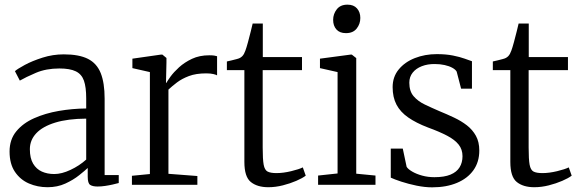

<svg xmlns="http://www.w3.org/2000/svg" viewBox="-20 -792 2481 823"><path d="M184 10.5Q141 10.5 104 -5.5Q67 -21.5 44 -55.5Q21 -89.5 21 -142.5Q21 -194 49.8 -229Q78.5 -264 126.2 -285.2Q174 -306.5 232 -316.5Q290 -326.5 349.5 -327V-370.5Q349.5 -418.5 339.8 -446.2Q330 -474 305 -486.2Q280 -498.5 234.5 -498.5Q177.5 -498.5 133.8 -479.8Q90 -461 65 -446.5L44 -487Q54.5 -496.5 86.5 -513.8Q118.5 -531 162.5 -545Q206.5 -559 253.5 -559Q318.5 -559 356.8 -539.8Q395 -520.5 411.8 -478.5Q428.5 -436.5 428.5 -369V-41.5H489V-7.5Q478 -4.5 462.8 -1Q447.5 2.5 430.5 5Q413.5 7.5 398.5 7.5Q377 7.5 366.5 0.5Q356 -6.5 356 -34.5V-72Q344 -60.5 319.2 -40.8Q294.5 -21 260.2 -5.2Q226 10.5 184 10.5ZM212.5 -46Q244.5 -46 282.2 -63.8Q320 -81.5 349.5 -108V-283.5Q270.5 -283 216.8 -266.5Q163 -250 135.5 -220.8Q108 -191.5 108 -152.5Q108 -114 122 -90.5Q136 -67 159.5 -56.5Q183 -46 212.5 -46Z M545.5 0V-38.5L622.5 -46V-483L547.5 -500V-540.5L670 -558H676L693.5 -543.5V-524L691.5 -436L693.5 -437.5Q697.5 -445 711 -463.8Q724.5 -482.5 747.5 -503.5Q770.5 -524.5 802.8 -539.8Q835 -555 877 -555Q890.5 -555 898 -553.8Q905.5 -552.5 910.5 -551V-469Q907 -471.5 894.8 -474.5Q882.5 -477.5 864 -477.5Q820 -477.5 789.8 -466Q759.5 -454.5 738.5 -438.5Q717.5 -422.5 702 -408V-47L826 -37.5V0Z M1130 10.5Q1083 10.5 1055.2 -11.8Q1027.5 -34 1027.5 -98V-491.5H952.5V-528.5Q961 -530.5 972.8 -533.2Q984.5 -536 994.8 -538.8Q1005 -541.5 1009 -544Q1015 -547.5 1018.8 -551.5Q1022.5 -555.5 1025.8 -561.2Q1029 -567 1032 -575.5Q1036.5 -587.5 1042.8 -610.8Q1049 -634 1054.8 -657Q1060.5 -680 1063 -691H1106.5V-547.5H1274.5V-491.5H1106V-159.5Q1106 -109 1110.2 -86Q1114.5 -63 1127.2 -56.5Q1140 -50 1165 -50Q1193.5 -50 1227.8 -58.2Q1262 -66.5 1278 -74.5L1290.5 -39Q1276 -28 1250 -16.8Q1224 -5.5 1192.5 2.5Q1161 10.5 1130 10.5Z M1343.5 0V-39.5L1427 -48.5V-483L1351.5 -500V-540.5L1483 -558H1488L1507 -543V-47.5L1589.5 -39.5V0ZM1462.5 -650Q1436 -650 1422 -665.8Q1408 -681.5 1408 -707Q1408 -732 1423.5 -752Q1439 -772 1469 -772H1470Q1496 -772 1510.2 -756Q1524.5 -740 1524.5 -715Q1524.5 -689.5 1509 -669.8Q1493.5 -650 1463.5 -650Z M1832.5 11Q1801 11 1765.8 3.8Q1730.5 -3.5 1700.8 -13.2Q1671 -23 1655 -30.5V-155H1706.5L1723 -77Q1729 -67 1747 -56.5Q1765 -46 1789.8 -39.2Q1814.5 -32.5 1842 -32.5Q1884.5 -32.5 1911 -43.5Q1937.5 -54.5 1950 -74.8Q1962.5 -95 1962.5 -122.5Q1962.5 -151.5 1946 -172.2Q1929.5 -193 1896.8 -210.2Q1864 -227.5 1814.5 -245.5Q1763.5 -265 1729.8 -288.5Q1696 -312 1679.5 -343.5Q1663 -375 1663 -418.5Q1663 -462.5 1689 -494.2Q1715 -526 1758.2 -543Q1801.5 -560 1852 -560Q1891.5 -560 1921.5 -554Q1951.5 -548 1972 -540.5Q1992.5 -533 2003 -529.5V-412H1956.5L1937.5 -485Q1932.5 -494 1918.8 -501.5Q1905 -509 1885.8 -513.2Q1866.5 -517.5 1844.5 -517.5Q1813 -518 1788 -508.2Q1763 -498.5 1748.8 -480.5Q1734.5 -462.5 1734.5 -437.5Q1734.5 -401 1753 -379.5Q1771.5 -358 1800.8 -344Q1830 -330 1862.5 -316Q1895.5 -302.5 1926.2 -288Q1957 -273.5 1981.2 -254.8Q2005.5 -236 2020 -209.8Q2034.5 -183.5 2034.5 -147Q2034.5 -97.5 2009.2 -62.2Q1984 -27 1938.5 -8Q1893 11 1832.5 11Z M2270 10.5Q2223 10.5 2195.2 -11.8Q2167.5 -34 2167.5 -98V-491.5H2092.5V-528.5Q2101 -530.5 2112.8 -533.2Q2124.5 -536 2134.8 -538.8Q2145 -541.5 2149 -544Q2155 -547.5 2158.8 -551.5Q2162.5 -555.5 2165.8 -561.2Q2169 -567 2172 -575.5Q2176.5 -587.5 2182.8 -610.8Q2189 -634 2194.8 -657Q2200.5 -680 2203 -691H2246.5V-547.5H2414.5V-491.5H2246V-159.5Q2246 -109 2250.2 -86Q2254.5 -63 2267.2 -56.5Q2280 -50 2305 -50Q2333.5 -50 2367.8 -58.2Q2402 -66.5 2418 -74.5L2430.5 -39Q2416 -28 2390 -16.8Q2364 -5.5 2332.5 2.5Q2301 10.5 2270 10.5Z"/></svg>

Font: Merriweather 36pt Light
Style: Regular
Weight: 300
Designer: Eben Sorkin
Foundry: Eben Sorkin
Version: Version 2.100